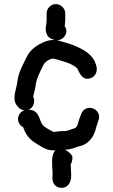

<svg xmlns="http://www.w3.org/2000/svg" viewBox="-20 -724 554 939"><path d="M296 -597C297 -598 297 -600 297 -601C298 -611 299 -619 299 -626V-659C299 -683 277 -704 253 -704C229 -704 208 -683 208 -659V-626C208 -599 198 -586 208 -559C214 -542 227 -534 245 -529C246 -528 247 -528 248 -528C227 -529 214 -526 199 -520C162 -505 128 -482 111 -446L102 -428C87 -397 69 -365 65 -324C61 -290 39 -247 59 -213C69 -198 79 -187 99 -185C90 -182 82 -176 76 -167C59 -142 71 -113 94 -101C103 -69 124 -43 151 -26C181 -9 206 15 251 11C241 21 235 40 235 58C234 72 236 107 237 119V135C232 165 247 190 273 194C311 200 331 166 328 129C328 124 328 119 327 112C327 107 327 98 326 86V79C331 71 333 63 334 55V46C334 30 310 14 297 8H303C323 6 345 0 361 -7C410 -15 440 -52 450 -100C454 -113 458 -124 462 -137C476 -177 433 -209 399 -192C380 -183 377 -165 369 -145C361 -127 362 -99 340 -95C326 -92 312 -83 296 -83H285C270 -83 256 -79 241 -79C240 -79 240 -79 239 -80C226 -87 212 -94 200 -103C185 -113 181 -125 174 -144C164 -174 146 -188 119 -187L127 -191C144 -202 154 -229 142 -252C147 -269 153 -292 155 -312C161 -347 178 -377 192 -405C197 -419 222 -437 239 -437H242C247 -436 252 -435 259 -433C295 -422 334 -413 358 -389C371 -364 383 -328 424 -342C447 -350 460 -377 450 -406L444 -422C431 -452 401 -474 372 -488L354 -497C343 -502 318 -511 306 -514C293 -517 272 -525 258 -527C292 -527 319 -566 296 -597Z"/></svg>

Font: Dictator
Style: Regular
Weight: 500
Version: Version MIL.1277